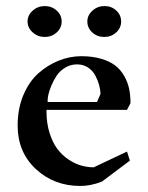

<svg xmlns="http://www.w3.org/2000/svg" viewBox="-20 -615 497 643"><path d="M169.9 -506.3Q153.3 -491.2 129.9 -491.2Q106.4 -491.2 89.4 -506.6Q72.3 -522 72.3 -543Q72.3 -564 89.4 -579.3Q106.4 -594.7 129.9 -594.7Q153.3 -594.7 169.9 -579.6Q186.5 -564.5 186.5 -543Q186.5 -521.5 169.9 -506.3ZM272.5 -543Q272.5 -564 289.6 -579.3Q306.6 -594.7 330.1 -594.7Q353.5 -594.7 369.6 -579.6Q385.7 -564.5 385.7 -543Q385.7 -521.5 369.1 -506.3Q352.5 -491.2 329.1 -491.2Q305.7 -491.2 289.1 -506.3Q272.5 -521.5 272.5 -543ZM249 7.8Q161.1 7.8 100.1 -48.8Q39.1 -105.5 39.1 -194.3Q39.1 -251 58.3 -296.6Q77.6 -342.3 108.9 -369.9Q140.1 -397.5 177 -412.1Q213.9 -426.8 252 -426.8Q289.6 -426.8 318.6 -418.2Q347.7 -409.7 366 -395.5Q384.3 -381.3 396 -360.6Q407.7 -339.8 412.4 -317.9Q417 -295.9 417 -269.5L405.3 -247.1H135.7V-242.2Q135.7 -202.6 145.8 -170.4Q155.8 -138.2 171.6 -116.9Q187.5 -95.7 208.7 -81.3Q230 -66.9 251.2 -60.8Q272.5 -54.7 293.9 -54.7L405.3 -107.4L415 -77.1L321.3 -6.8Q283.7 7.8 249 7.8ZM139.6 -273.4H304.7L316.4 -299.8Q316.4 -314 312 -330.1Q307.6 -346.2 299.1 -362.3Q290.5 -378.4 274.7 -388.9Q258.8 -399.4 238.3 -399.4Q216.3 -399.4 198.2 -388.4Q180.2 -377.4 169.7 -361.6Q159.2 -345.7 151.9 -327.9Q144.5 -310.1 141.8 -297.1Q139.2 -284.2 139.6 -278.3Z"/></svg>

Font: Comprehension SemiBold
Style: Regular
Weight: 600
Designer: Alfredo Marco Pradil
Foundry: Alfredo Marco Pradil
Version: 1.0